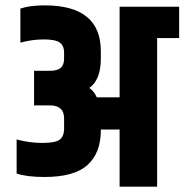

<svg xmlns="http://www.w3.org/2000/svg" viewBox="-20 -696 688 716"><path d="M426 -671H648V-554H566V0H426V-213H356V-207Q355 -124 305.5 -80Q256 -36 146 -36Q79 -36 42 -49V-176Q90 -163 137.5 -163Q185 -163 201.5 -174.5Q218 -186 219 -213V-254Q219 -303 166 -303H107V-432H166Q194 -432 206.5 -443Q219 -454 219 -478V-499Q219 -526 202.5 -537.5Q186 -549 143 -549Q100 -549 56 -537V-664Q91 -676 147 -676Q356 -676 356 -505V-478Q356 -398 313 -368Q330 -357 341 -333H426Z"/></svg>

Font: Khand
Style: Bold
Weight: 700
Designer: Devanagari: Sanchit Sawaria, Jyotish Sonowal; Latin: Satya Rajpurohit
Foundry: Indian Type Foundry
Version: Version 1.101;PS 1.0;hotconv 1.0.78;makeotf.lib2.5.61930; tt